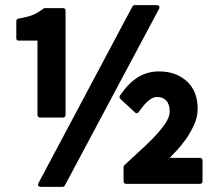

<svg xmlns="http://www.w3.org/2000/svg" viewBox="-20 -702 848 748"><path d="M126 -543.9H52.7Q43.5 -543.9 43.5 -553.2V-620.1Q43.5 -623.5 45.7 -626Q47.9 -628.4 50.8 -629.4Q72.8 -633.3 87.6 -637.2Q102.5 -641.1 110.8 -645Q127.9 -652.3 152.3 -670.4H226.1Q230 -670.4 232.7 -667.7Q235.4 -665 235.4 -661.1V-253.9Q235.4 -250 232.7 -247.1Q230 -244.1 226.1 -244.1H135.3Q131.3 -244.1 128.7 -247.1Q126 -250 126 -253.9ZM137.7 25.9Q132.3 25.9 129.4 21.7Q126.5 17.6 129.4 12.2L496.1 -677.2Q497.1 -678.7 499.5 -680.4Q502 -682.1 504.4 -682.1H591.3Q597.2 -682.1 599.9 -678Q602.5 -673.8 600.1 -668.5L232.4 21Q231.4 22.9 229 24.4Q226.6 25.9 224.1 25.9ZM461.4 -51.8Q461.4 -53.2 462.6 -55.7Q463.9 -58.1 464.8 -58.6Q513.2 -103 546.1 -134Q579.1 -165 600.1 -189.9Q621.1 -213.9 631.1 -232.7Q641.1 -251.5 641.1 -268.1Q641.1 -294.9 628.2 -309.6Q615.2 -324.2 591.8 -324.2Q576.2 -324.2 560.5 -311.5Q552.2 -305.2 542.2 -293.7Q532.2 -282.2 520 -265.1Q517.6 -261.2 513.4 -261Q509.3 -260.7 505.9 -263.7L448.2 -317.4Q445.8 -319.8 445.6 -323.5Q445.3 -327.1 447.3 -329.6Q479.5 -377.4 516.6 -400.6Q553.7 -423.8 599.6 -423.8Q632.8 -423.8 659.4 -414.3Q686 -404.8 707 -386.2Q750 -347.7 750 -277.3Q750 -247.1 736.6 -217Q723.1 -187 704.6 -160.2Q695.3 -147.5 683.8 -133.3Q672.4 -119.1 658.2 -105L641.1 -86.9H759.8Q763.7 -86.9 766.4 -84Q769 -81.1 769 -77.1V4.9Q769 8.8 766.4 11.5Q763.7 14.2 759.8 14.2H470.7Q466.8 14.2 464.1 11.5Q461.4 8.8 461.4 4.9Z"/></svg>

Font: Pyidaungsu ZawDecode
Style: Bold
Weight: 700
Designer: Sun Tun
Foundry: Your Own Font Foundry
Version: Version 2.50